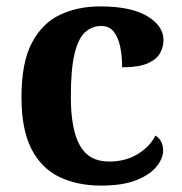

<svg xmlns="http://www.w3.org/2000/svg" viewBox="-20 -569 567 599"><path d="M295 10Q222 10 166 -16.5Q110 -43 78.5 -103.5Q47 -164 47 -266Q47 -374 79.5 -435.5Q112 -497 167.5 -523Q223 -549 292 -549Q389 -549 439.5 -518.5Q490 -488 490 -444Q490 -423 479.5 -403.5Q469 -384 441 -371.5Q413 -359 361 -359Q361 -394 355 -423Q349 -452 335 -470Q321 -488 296 -488Q267 -488 245.5 -468.5Q224 -449 212.5 -401Q201 -353 201 -267Q201 -166 229 -115.5Q257 -65 320 -65Q372 -65 410 -88.5Q448 -112 465 -146Q477 -139 483 -126.5Q489 -114 489 -100Q489 -75 468.5 -49.5Q448 -24 405.5 -7Q363 10 295 10Z"/></svg>

Font: Noto Serif Oriya
Style: Bold
Weight: 700
Designer: David Williams
Foundry: Google LLC, David Williams
Version: Version 1.051; ttfautohint (v1.8.4.7-5d5b)